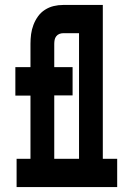

<svg xmlns="http://www.w3.org/2000/svg" viewBox="-20 -755 540 775"><path d="M47 0V-114H103V-369H42V-484H103V-578Q103 -598 105.5 -617Q108 -636 115 -654.5Q122 -673 133.5 -689Q145 -705 161.5 -715.5Q178 -726 196.5 -730.5Q215 -735 235 -735H333V-621H235Q227 -621 219.5 -618Q212 -615 207 -608.5Q202 -602 200.5 -594Q199 -586 199 -578V-484H273V-370H199V-114H268V0ZM232 0V-114H299V-621H241V-735H395V-114H453V0Z"/></svg>

Font: Iosevka Curly Slab Heavy
Style: Regular
Weight: 900
Monospace: yes
Designer: Belleve Invis
Foundry: Belleve Invis
Version: Version 22.1.2; ttfautohint (v1.8.4)